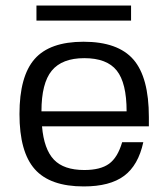

<svg xmlns="http://www.w3.org/2000/svg" viewBox="-20 -660 605 690"><path d="M131 -206Q138 -124 173.5 -86.5Q209 -49 283 -49Q341 -49 372 -71.5Q403 -94 419 -149H495Q477 -66 426 -28Q375 10 281 10Q160 10 105 -52Q50 -114 50 -250Q50 -386 104.5 -448Q159 -510 280 -510Q404 -510 459.5 -446Q515 -382 515 -239V-206ZM283 -451Q203 -451 166 -406Q129 -361 129 -260H435Q435 -362 399.5 -406.5Q364 -451 283 -451ZM111 -640H451V-586H111Z"/></svg>

Font: Fivo Sans Modern
Style: Regular
Weight: 400
Designer: Alexander Slobzheninov
Foundry: Alexander Slobzheninov
Version: 1.0